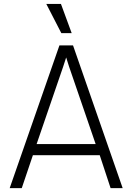

<svg xmlns="http://www.w3.org/2000/svg" viewBox="-20 -966 680 986"><path d="M29.8 0 285.2 -732.9H355L609.9 0H547.9L492.2 -168.9H148.9L91.8 0ZM168 -226.1H471.2L335 -623L319.8 -670.9L304.2 -623ZM217.8 -945.8H293L348.1 -795.9H294.9Z"/></svg>

Font: Kreadon Light
Style: Regular
Weight: 300
Designer: kohakuno
Foundry: StudioGnu
Version: Version 1.000;Glyphs 3.1.2 (3151)